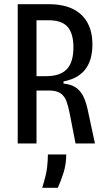

<svg xmlns="http://www.w3.org/2000/svg" viewBox="-20 -680 504 910"><path d="M64 0V-660H215Q246 -660 276 -654Q306 -648 331.5 -634.5Q357 -621 376.5 -598.5Q396 -576 407 -544Q418 -512 418 -469Q418 -438 411.5 -410Q405 -382 389.5 -358.5Q374 -335 347.5 -318.5Q321 -302 281 -294V-284Q317 -280 339 -265.5Q361 -251 375 -223Q389 -195 398 -149L430 0H338L310 -144Q304 -175 295.5 -199Q287 -223 268 -237Q249 -251 213 -251H153V0ZM153 -319H199Q265 -319 296.5 -352Q328 -385 328 -456Q328 -521 300.5 -552.5Q273 -584 210 -584H153ZM180 210Q200 146 203.5 111.5Q207 77 207 52H294Q294 99 280.5 140.5Q267 182 254 210Z"/></svg>

Font: Bricolage Grotesque 24pt Condensed
Style: Regular
Weight: 400
Width: 3
Designer: Mathieu Triay
Foundry: Atelier Triay
Version: Version 1.001;gftools[0.9.33.dev8+g029e19f]